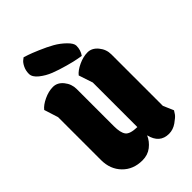

<svg xmlns="http://www.w3.org/2000/svg" viewBox="-219 -808 889 889"><g transform="rotate(-45 225.0 -363.5)"><path d="M115 -727Q124 -724 138 -719.5Q152 -715 188.5 -699.5Q225 -684 252.5 -668.5Q280 -653 303 -630.5Q326 -608 326 -592Q326 -563 310 -541Q301 -543 285 -545.5Q269 -548 229 -559Q189 -570 158.5 -582Q128 -594 103 -614Q78 -634 78 -655.5Q78 -677 87 -695Q96 -713 106 -720ZM412 -112 434 -61Q430 -54 423 -44Q416 -34 392 -17Q368 0 341 0Q280 0 264 -67Q252 -39 227 -19.5Q202 0 167 0Q107 0 69.5 -38.5Q32 -77 32 -137V-418L10 -487Q24 -505 54.5 -519.5Q85 -534 114 -534Q143 -534 164 -508Q185 -482 185 -449V-206Q185 -163 198.5 -145Q212 -127 259 -126V-418L236 -487Q250 -505 281 -519.5Q312 -534 340.5 -534Q369 -534 390.5 -508Q412 -482 412 -449Z"/></g></svg>

Font: Chela One Cyrilic
Style: Regular
Weight: 400
Designer: Miguel Hernandez
Foundry: LatinoType
Version: Version 1.001